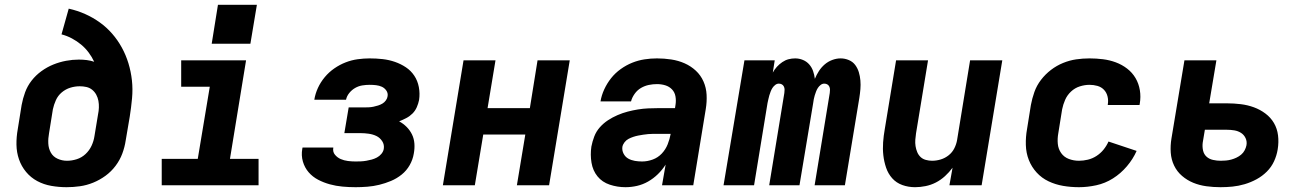

<svg xmlns="http://www.w3.org/2000/svg" viewBox="-20 -771 5440 799"><path d="M257 8Q225 8 193.5 2.5Q162 -3 135 -17.5Q108 -32 88.5 -55.5Q69 -79 59 -108Q49 -137 48.5 -169Q48 -201 54 -234L70 -334Q75 -361 84.5 -387Q94 -413 111.5 -435.5Q129 -458 152.5 -475Q176 -492 202 -502.5Q228 -513 255 -518Q282 -523 308 -523Q325 -523 341 -521Q357 -519 372 -514Q362 -535 348.5 -553Q335 -571 317.5 -585.5Q300 -600 279.5 -611Q259 -622 236 -628L266 -735Q302 -727 334.5 -712.5Q367 -698 395.5 -677.5Q424 -657 447 -630.5Q470 -604 487 -573Q504 -542 514.5 -507.5Q525 -473 529 -436.5Q533 -400 529.5 -362Q526 -324 520 -286L503 -186Q499 -159 489 -132Q479 -105 461 -81Q443 -57 419 -39.5Q395 -22 368 -11Q341 0 313 4Q285 8 257 8ZM259 -102Q279 -102 299.5 -108.5Q320 -115 336 -130Q352 -145 361 -164.5Q370 -184 373 -204L388 -295Q391 -309 391.5 -323.5Q392 -338 389.5 -351.5Q387 -365 380.5 -377Q374 -389 363.5 -397.5Q353 -406 339.5 -409Q326 -412 312 -412Q292 -412 272.5 -406Q253 -400 237 -386.5Q221 -373 212.5 -354Q204 -335 200 -316L184 -216Q180 -195 181 -174Q182 -153 191.5 -136Q201 -119 219.5 -110.5Q238 -102 259 -102Z M653 0V-110H803L853 -410H734V-520H1004L937 -110H1056V0ZM861 -589 887 -751H1049L1022 -589Z M1460 8Q1432 8 1405 5.5Q1378 3 1352.5 -4Q1327 -11 1304 -23Q1281 -35 1264.5 -54Q1248 -73 1240.5 -98.5Q1233 -124 1238 -152Q1238 -153 1238.5 -154.5Q1239 -156 1239 -157H1367Q1367 -157 1367 -156.5Q1367 -156 1367 -156Q1364 -139 1374 -127Q1384 -115 1398 -109Q1412 -103 1428 -101Q1444 -99 1460 -99Q1471 -99 1482 -99.5Q1493 -100 1504.5 -102Q1516 -104 1527 -107Q1538 -110 1548.5 -115.5Q1559 -121 1567 -130.5Q1575 -140 1577 -151Q1580 -169 1570.5 -183.5Q1561 -198 1546.5 -205Q1532 -212 1514.5 -214.5Q1497 -217 1480 -217H1413L1431 -324H1497Q1507 -324 1516 -324.5Q1525 -325 1534.5 -327Q1544 -329 1553.5 -332Q1563 -335 1571.5 -340Q1580 -345 1586 -353.5Q1592 -362 1593 -371Q1595 -384 1587.5 -394.5Q1580 -405 1569 -410Q1558 -415 1545 -416.5Q1532 -418 1518 -418Q1503 -418 1487.5 -415.5Q1472 -413 1458 -405Q1444 -397 1433.5 -384Q1423 -371 1420 -356H1288Q1292 -381 1303 -405Q1314 -429 1331.5 -450Q1349 -471 1371.5 -486.5Q1394 -502 1418.5 -511.5Q1443 -521 1468.5 -524.5Q1494 -528 1518 -528Q1546 -528 1572.5 -525Q1599 -522 1623.5 -513.5Q1648 -505 1669 -491Q1690 -477 1704 -456Q1718 -435 1723 -408.5Q1728 -382 1724 -355Q1721 -340 1714.5 -325Q1708 -310 1696.5 -298.5Q1685 -287 1670.5 -279.5Q1656 -272 1641 -266Q1658 -257 1672 -243Q1686 -229 1694.5 -211.5Q1703 -194 1704.5 -173.5Q1706 -153 1702 -132Q1698 -107 1685 -84Q1672 -61 1651.5 -44.5Q1631 -28 1607 -18Q1583 -8 1558.5 -2Q1534 4 1509 6Q1484 8 1460 8Z M1823 0 1909 -520H2042L2009 -321H2185L2217 -520H2351L2265 0H2131L2166 -211H1991L1956 0Z M2583 8Q2549 8 2517.5 -2.5Q2486 -13 2466.5 -37Q2447 -61 2441.5 -94Q2436 -127 2441 -161Q2445 -182 2453 -203Q2461 -224 2476 -241Q2491 -258 2510 -270.5Q2529 -283 2550 -292Q2571 -301 2592 -306.5Q2613 -312 2634.5 -315.5Q2656 -319 2677 -320Q2698 -321 2719 -321H2789L2791 -334Q2794 -352 2791 -369.5Q2788 -387 2776.5 -399Q2765 -411 2748.5 -416Q2732 -421 2714 -421Q2697 -421 2680 -417.5Q2663 -414 2647.5 -405Q2632 -396 2621 -380.5Q2610 -365 2606 -349H2479Q2483 -374 2494.5 -399Q2506 -424 2523 -445.5Q2540 -467 2563 -483.5Q2586 -500 2611 -510Q2636 -520 2662 -524Q2688 -528 2714 -528Q2744 -528 2773.5 -523.5Q2803 -519 2829 -507.5Q2855 -496 2875.5 -477Q2896 -458 2907.5 -432Q2919 -406 2920.5 -376.5Q2922 -347 2917 -317L2865 0H2735L2750 -86Q2736 -64 2717.5 -46Q2699 -28 2677 -15.5Q2655 -3 2631 2.5Q2607 8 2583 8ZM2652 -99Q2674 -99 2696 -107Q2718 -115 2734 -132Q2750 -149 2758.5 -170.5Q2767 -192 2771 -214H2719Q2709 -214 2698.5 -214Q2688 -214 2677.5 -213Q2667 -212 2657 -210.5Q2647 -209 2636.5 -207Q2626 -205 2615.5 -201.5Q2605 -198 2595.5 -193Q2586 -188 2579 -179Q2572 -170 2570 -160Q2568 -145 2575 -131.5Q2582 -118 2594.5 -111Q2607 -104 2622 -101.5Q2637 -99 2652 -99Z M2991 0 3078 -520H3204L3196 -469Q3203 -482 3213 -493Q3223 -504 3235.5 -512.5Q3248 -521 3261.5 -524.5Q3275 -528 3289 -528Q3306 -528 3321.5 -521.5Q3337 -515 3347.5 -503Q3358 -491 3363.5 -475.5Q3369 -460 3371 -443Q3378 -460 3388 -475.5Q3398 -491 3412 -503Q3426 -515 3443.5 -521.5Q3461 -528 3478 -528Q3496 -528 3512.5 -521Q3529 -514 3539 -500.5Q3549 -487 3554 -470.5Q3559 -454 3560.5 -436Q3562 -418 3560.5 -400Q3559 -382 3556 -363L3496 0H3370L3433 -384Q3434 -391 3434 -398Q3434 -405 3431 -411Q3428 -417 3422.5 -420Q3417 -423 3410 -423Q3402 -423 3395 -417.5Q3388 -412 3383.5 -405Q3379 -398 3376 -390Q3373 -382 3370.5 -374Q3368 -366 3366.5 -358Q3365 -350 3364 -342L3307 0H3181L3244 -384Q3245 -391 3245 -398Q3245 -405 3242 -411Q3239 -417 3233.5 -420Q3228 -423 3221 -423Q3213 -423 3206 -417.5Q3199 -412 3194.5 -405Q3190 -398 3187 -390Q3184 -382 3181.5 -374Q3179 -366 3177.5 -358Q3176 -350 3174 -342L3118 0Z M3788 8Q3760 8 3735 -1Q3710 -10 3693 -29Q3676 -48 3667.5 -73Q3659 -98 3656 -124.5Q3653 -151 3655 -178.5Q3657 -206 3662 -234L3709 -520H3842L3792 -216Q3790 -203 3789 -189.5Q3788 -176 3790 -163Q3792 -150 3797 -138Q3802 -126 3811 -117.5Q3820 -109 3833 -105.5Q3846 -102 3859 -102Q3877 -102 3895 -107.5Q3913 -113 3928 -125Q3943 -137 3951.5 -154Q3960 -171 3963 -189L4017 -520H4151L4065 0H3931L3944 -73Q3930 -54 3912.5 -38Q3895 -22 3874.5 -11.5Q3854 -1 3831.5 3.5Q3809 8 3788 8Z M4470 8Q4436 8 4404 2.5Q4372 -3 4343.5 -16.5Q4315 -30 4294 -53Q4273 -76 4261.5 -105Q4250 -134 4249 -167.5Q4248 -201 4254 -234L4270 -334Q4275 -361 4284.5 -388Q4294 -415 4312 -438.5Q4330 -462 4353.5 -480Q4377 -498 4404 -509Q4431 -520 4458.5 -524Q4486 -528 4514 -528Q4542 -528 4570 -524.5Q4598 -521 4623.5 -511.5Q4649 -502 4670.5 -485.5Q4692 -469 4705.5 -446Q4719 -423 4723.5 -395.5Q4728 -368 4723 -339Q4723 -338 4722.5 -336.5Q4722 -335 4722 -334H4590Q4590 -335 4590 -335.5Q4590 -336 4590 -336Q4593 -353 4589 -369.5Q4585 -386 4574 -397.5Q4563 -409 4547 -413.5Q4531 -418 4514 -418Q4494 -418 4473.5 -411.5Q4453 -405 4437 -390Q4421 -375 4412.5 -355.5Q4404 -336 4400 -316L4384 -216Q4380 -194 4382 -172.5Q4384 -151 4396 -134Q4408 -117 4428 -109.5Q4448 -102 4470 -102Q4488 -102 4507 -106.5Q4526 -111 4543 -122Q4560 -133 4572.5 -148.5Q4585 -164 4593 -182L4710 -143Q4695 -109 4669.5 -79Q4644 -49 4611.5 -28.5Q4579 -8 4542 0Q4505 8 4470 8Z M5059 8Q5029 8 5000 4Q4971 0 4945.5 -10.5Q4920 -21 4899 -39Q4878 -57 4866 -82Q4854 -107 4852 -136Q4850 -165 4855 -195L4909 -520H5042L5012 -341H5086Q5115 -341 5143.5 -337.5Q5172 -334 5198 -324.5Q5224 -315 5246 -298.5Q5268 -282 5281.5 -259Q5295 -236 5298.5 -207.5Q5302 -179 5297 -149Q5293 -124 5282 -100Q5271 -76 5252 -57Q5233 -38 5209 -25Q5185 -12 5159.5 -4.5Q5134 3 5109 5.5Q5084 8 5059 8ZM5060 -102Q5071 -102 5082 -103Q5093 -104 5104 -107Q5115 -110 5125.5 -115Q5136 -120 5145 -127.5Q5154 -135 5159.5 -145.5Q5165 -156 5167 -166Q5170 -182 5163.5 -196Q5157 -210 5144.5 -218Q5132 -226 5116.5 -228.5Q5101 -231 5086 -231H4994L4985 -177Q4983 -160 4986.5 -144.5Q4990 -129 5001 -119Q5012 -109 5028 -105.5Q5044 -102 5060 -102Z"/></svg>

Font: Iosevka SS04 XBd Ex
Style: Italic
Weight: 800
Width: 7
Italic angle: -9°
Monospace: yes
Designer: Belleve Invis
Foundry: Belleve Invis
Version: Version 19.0.0; ttfautohint (v1.8.4)